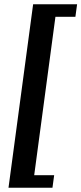

<svg xmlns="http://www.w3.org/2000/svg" viewBox="-20 -752 383 904"><path d="M241 -673 141 73H235L227 132H20L136 -732H343L335 -673Z"/></svg>

Font: Rosario
Style: Bold Italic
Weight: 700
Italic angle: -8.05°
Designer: Hector Gatti
Foundry: Omnibus Type
Version: Version 1.101; ttfautohint (v1.8.1.43-b0c9)